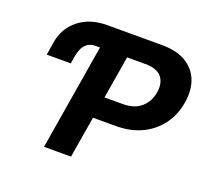

<svg xmlns="http://www.w3.org/2000/svg" viewBox="-124 -877 1103 1027"><g transform="rotate(20 427.5 -363.5)"><path d="M205.3 -468.4H68.5L79.9 -539.8Q93.4 -625.7 157.5 -676.5Q221.6 -727.3 318.9 -727.3H631Q713.8 -727.3 766.7 -695.8Q819.6 -664.4 841.3 -608.8Q862.9 -553.3 850.9 -480.8Q839.1 -408 798.7 -352.8Q758.2 -297.6 693.9 -266.7Q629.6 -235.8 545.5 -235.8H416.5L377.1 0H223.4L323.2 -601.6H299Q269.5 -601.6 251.6 -588.1Q233.7 -574.6 224.8 -553.6Q215.9 -532.7 212.4 -510.7ZM437.1 -359H540.8Q607.6 -359 645.6 -392.9Q683.6 -426.8 692.5 -480.8Q701.3 -535.5 674.7 -568.5Q648.1 -601.6 581.3 -601.6H477.6Z"/></g></svg>

Font: Inter UI
Style: Bold Italic
Weight: 700
Italic angle: 9.39999°
Designer: Rasmus Andersson
Foundry: rsms
Version: 3.2;8d6f07862